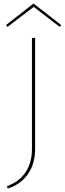

<svg xmlns="http://www.w3.org/2000/svg" viewBox="-20 -873 367 1088"><path d="M161 -658H179V-30Q179 56 137.5 114.5Q96 173 24 195L19 182Q87 158 124 104.5Q161 51 161 -30ZM318 -721 171 -834 23 -721 14 -731 170 -853 327 -731Z"/></svg>

Font: Ysabeau Thin
Style: Regular
Weight: 200
Designer: Christian Thalmann (Catharsis Fonts)
Version: Version 0.003